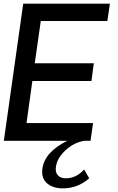

<svg xmlns="http://www.w3.org/2000/svg" viewBox="-20 -770 647 1050"><path d="M567 -655H203L170 -424H493L480 -327H157L125 -97H489L475 0H442Q384 9 338 52Q292 95 286 142Q281 170 295.5 187.5Q310 205 340 205Q397 205 440 157L468 205Q402 263 315 260Q262 257 233.5 229Q205 201 212 151Q225 61 348 0H1L107 -750H581Z"/></svg>

Font: Oakes Grotesk Medium
Style: Italic
Weight: 500
Italic angle: -8°
Designer: Samuel Oakes
Foundry: Samuel Oakes
Version: Version 1.000;PS 001.000;hotconv 1.0.88;makeotf.lib2.5.64775